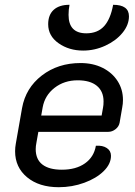

<svg xmlns="http://www.w3.org/2000/svg" viewBox="-20 -772 563 801"><path d="M43 -141Q43 -157 46 -173L72 -321Q87 -405 154.5 -457Q222 -509 316 -509Q368 -509 408 -489Q448 -469 470.5 -434Q493 -399 493 -355Q493 -339 490 -324L479 -260Q476 -244 462 -233Q448 -222 432 -222H140L132 -177Q129 -162 129 -150Q129 -107 157 -85.5Q185 -64 238 -64Q297 -64 334.5 -90.5Q372 -117 380 -164Q408 -166 425.5 -154.5Q443 -143 443 -122Q443 -88 412.5 -58Q382 -28 331.5 -9.5Q281 9 225 9Q143 9 93 -32.5Q43 -74 43 -141ZM404 -290 410 -324Q412 -333 412 -349Q412 -391 384 -414Q356 -437 304 -437Q248 -437 207.5 -405.5Q167 -374 158 -324L152 -290ZM181 -671Q181 -710 204 -731Q227 -752 270 -752Q266 -732 266 -710Q266 -633 340 -633Q387 -633 414 -662.5Q441 -692 452 -752Q518 -752 518 -704Q518 -668 491 -635Q464 -602 419.5 -581.5Q375 -561 327 -561Q268 -561 224.5 -591.5Q181 -622 181 -671Z"/></svg>

Font: K2D
Style: Italic
Weight: 400
Italic angle: -10°
Designer: Katatrad Aksorn Co.,Ltd.
Foundry: Cadson Demak Co.,Ltd.
Version: Version 1.000; ttfautohint (v1.6)